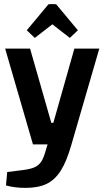

<svg xmlns="http://www.w3.org/2000/svg" viewBox="-20 -736 507 932"><path d="M462 -500 327 -35Q304 46 275.5 91.5Q247 137 206.5 156.5Q166 176 104 176Q49 176 9 164L15 99L95 89Q132 84 151 74.5Q170 65 181.5 46.5Q193 28 203 -9L211 -35H140L5 -500H126L229 -140H239L341 -500ZM110 -589 210 -709Q214 -716 222 -716H246Q254 -716 258 -709L358 -589L319 -552L234 -618L149 -552Z"/></svg>

Font: Changa Medium
Style: Regular
Weight: 500
Designer: Eduardo Rodriguez Tunni
Foundry: Eduardo Rodriguez Tunni
Version: Version 2.002; ttfautohint (v1.5) -l 8 -r 50 -G 150 -x 14 -H